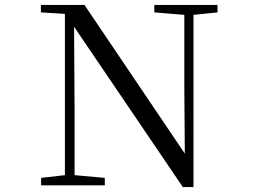

<svg xmlns="http://www.w3.org/2000/svg" viewBox="-20 -748 1040 775"><path d="M718 7H761V-688L858 -698V-728H603V-698L724 -688V-395L726 -128L321 -728H145V-698L242 -692V-41L146 -30V0H403V-30L281 -41V-319L279 -640Z"/></svg>

Font: Harano Aji Mincho TW
Style: Regular
Weight: 400
Foundry: Masamichi Hosoda
Version: HaranoAjiMinchoTW-Regular version 20230610;ttx 4.39.4